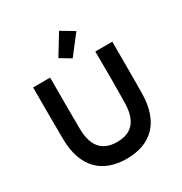

<svg xmlns="http://www.w3.org/2000/svg" viewBox="-212 -1089 1184 1251"><g transform="rotate(-30 380.0 -463.5)"><path d="M82 -700V-506C82 -442 83 -377 83 -312C85 -96 199 8 380 8C561 8 675 -96 677 -312C678 -377 678 -442 678 -506V-700H550L551 -486C551 -415 550 -384 549 -312C547 -187 495 -118 380 -118C265 -118 213 -187 211 -312C210 -384 210 -415 210 -486V-700ZM320 -783 400 -735 510 -877 413 -935Z"/></g></svg>

Font: KT Kiyosuna Sans Bold
Style: Regular
Weight: 700
Designer: [Zen Kaku Gothic] Yoshimichi Ohira
Version: Version 1.010;Glyphs 3.1.2 (3151)